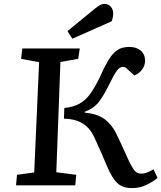

<svg xmlns="http://www.w3.org/2000/svg" viewBox="-20 -948 826 982"><path d="M309 -396Q355 -400 387 -418Q419 -436 443 -470Q467 -504 491 -554Q513 -604 533 -638Q553 -672 577.5 -690Q602 -708 641 -708Q678 -708 700 -689Q722 -670 722 -638Q722 -613 707 -592.5Q692 -572 667 -562L629 -597Q619 -606 609 -606Q593 -606 578.5 -587.5Q564 -569 539 -517Q512 -462 486.5 -428Q461 -394 413 -376V-372Q479 -366 516 -338Q553 -310 576 -262Q591 -231 604 -202.5Q617 -174 635 -134Q654 -93 667.5 -76.5Q681 -60 702 -60Q718 -60 734 -66.5Q750 -73 765 -82L786 -38Q763 -19 729.5 -2.5Q696 14 656 14Q606 14 579 -12.5Q552 -39 527 -99Q515 -128 498 -166.5Q481 -205 465 -240Q440 -296 399.5 -318.5Q359 -341 307 -341ZM180 -630 88 -647 94 -700H388L380 -647L289 -631L268 -67L370 -54L365 0H62L67 -54L155 -66ZM467 -905Q481 -916 491.5 -922Q502 -928 514 -928Q534 -928 546.5 -914Q559 -900 559 -879Q559 -861 551 -839L350 -750L325 -789Z"/></svg>

Font: Literata 7pt Medium
Style: Italic
Weight: 500
Italic angle: -2°
Designer: Latin by Veronika Burian and Jose Scaglione. Greek by Irene Vlachou. Cyrillic by Vera Evstafieva
Foundry: TypeTogether
Version: Version 3.002